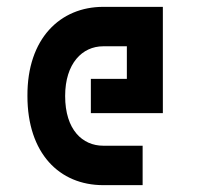

<svg xmlns="http://www.w3.org/2000/svg" viewBox="-20 -540 575 560"><path d="M60 -260C60 -93 153 0 281 0H396V-115H281C221 -115 170 -161 170 -260C170 -355 220 -405 281 -405H350V-310H245V-210H455V-520H281C156 -520 59 -428 60 -260Z"/></svg>

Font: Grotesk 03
Style: Bold
Weight: 500
Designer: Frank Adebiaye, contributions by Jérémy Landes, Ariel Martín Pérez
Foundry: Velvetyne Type Foundry
Version: Version 3.000;Glyphs 3.1.2 (3150)